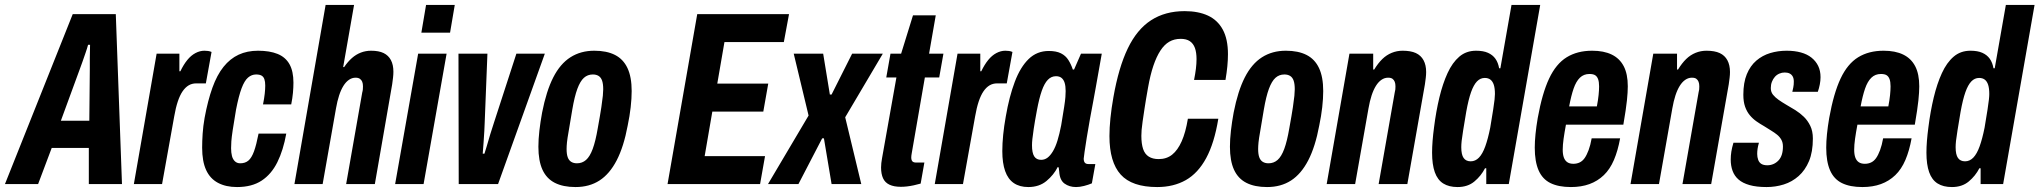

<svg xmlns="http://www.w3.org/2000/svg" viewBox="-62 -744 8243 776"><path d="M-42 0 232 -687H406L431 0H297V-146H147L92 0ZM184 -256H299L301 -465Q301 -473 301 -484.5Q301 -496 301 -510Q301 -524 301.5 -537.5Q302 -551 302 -563H294Q290 -548 283.5 -529.5Q277 -511 271 -493.5Q265 -476 261 -466Z M479 0 571 -527H663V-456H667Q680 -483 695 -501.5Q710 -520 728 -529.5Q746 -539 764 -539Q772 -539 779 -538Q786 -537 793 -534L770 -407H731Q714 -407 700.5 -399Q687 -391 676 -375Q665 -359 656.5 -333.5Q648 -308 642 -273L593 0Z M896 12Q851 12 819 -5Q787 -22 771 -57Q755 -92 755 -147Q755 -173 757 -203.5Q759 -234 765 -268Q778 -338 796.5 -389.5Q815 -441 841.5 -474Q868 -507 902.5 -523Q937 -539 981 -539Q1028 -539 1060 -526Q1092 -513 1108 -484.5Q1124 -456 1124 -410Q1124 -391 1122 -369Q1120 -347 1115 -322H1001Q1006 -347 1008 -365.5Q1010 -384 1010 -398Q1010 -414 1006.5 -424Q1003 -434 995 -438.5Q987 -443 973 -443Q955 -443 940.5 -430.5Q926 -418 914.5 -387.5Q903 -357 892 -301Q883 -248 878.5 -218Q874 -188 873 -172.5Q872 -157 872 -145Q872 -127 875.5 -113.5Q879 -100 887.5 -92Q896 -84 909 -84Q929 -84 942 -95Q955 -106 964.5 -132Q974 -158 983 -204H1095Q1083 -137 1059 -88.5Q1035 -40 995.5 -14Q956 12 896 12Z M1128 0 1254 -724H1369L1325 -473H1329Q1344 -495 1360.5 -509.5Q1377 -524 1396.5 -531.5Q1416 -539 1438 -539Q1469 -539 1488.5 -529.5Q1508 -520 1518 -501Q1528 -482 1528 -454Q1528 -443 1526.5 -430Q1525 -417 1523 -403L1453 0H1337L1402 -370Q1404 -377 1404.5 -382.5Q1405 -388 1405 -395Q1405 -406 1402 -413.5Q1399 -421 1392.5 -425.5Q1386 -430 1375 -430Q1361 -430 1348.5 -421.5Q1336 -413 1326 -397Q1316 -381 1308.5 -358Q1301 -335 1296 -306L1242 0Z M1641 -612 1660 -724H1776L1757 -612ZM1535 0 1628 -527H1743L1650 0Z M1792 0 1791 -527H1908L1897 -249Q1897 -237 1895.5 -215Q1894 -193 1892.5 -168.5Q1891 -144 1889 -123H1896Q1898 -128 1904.5 -150.5Q1911 -173 1919.5 -201.5Q1928 -230 1935 -250L2025 -527H2140L1951 0Z M2264 12Q2214 12 2180.5 -5Q2147 -22 2130.5 -58Q2114 -94 2114 -151Q2114 -181 2118 -216Q2122 -251 2129 -289Q2146 -376 2174 -431Q2202 -486 2243.5 -512.5Q2285 -539 2340 -539Q2390 -539 2423.5 -522Q2457 -505 2474 -469Q2491 -433 2491 -376Q2491 -346 2487 -310.5Q2483 -275 2475 -237Q2459 -151 2430.5 -96Q2402 -41 2361 -14.5Q2320 12 2264 12ZM2270 -84Q2291 -84 2306.5 -97.5Q2322 -111 2333.5 -142Q2345 -173 2354 -226Q2364 -281 2368.5 -311Q2373 -341 2374.5 -357Q2376 -373 2376 -383Q2376 -405 2371.5 -418Q2367 -431 2357.5 -437Q2348 -443 2334 -443Q2313 -443 2298 -429.5Q2283 -416 2271.5 -385Q2260 -354 2251 -301Q2242 -245 2236.5 -214.5Q2231 -184 2229.5 -168.5Q2228 -153 2228 -142Q2228 -121 2232.5 -108.5Q2237 -96 2246.5 -90Q2256 -84 2270 -84Z M2636 0 2756 -687H3127L3106 -574H2866L2837 -406H3043L3023 -293H2817L2786 -113H3030L3010 0Z M3042 0 3206 -277 3146 -527H3265L3292 -362H3299L3382 -527H3506L3354 -270L3419 0H3299L3268 -185H3261L3165 0Z M3579 11Q3551 11 3533 2.5Q3515 -6 3507 -23.5Q3499 -41 3499 -67Q3499 -75 3500 -85Q3501 -95 3503 -105L3561 -431H3520L3537 -527H3580L3628 -682H3720L3693 -527H3751L3734 -431H3676L3623 -125Q3622 -121 3621.5 -115.5Q3621 -110 3621 -108Q3621 -97 3625.5 -92Q3630 -87 3641 -87H3674L3659 -2Q3645 2 3631 5Q3617 8 3604 9.5Q3591 11 3579 11Z M3716 0 3808 -527H3900V-456H3904Q3917 -483 3932 -501.5Q3947 -520 3965 -529.5Q3983 -539 4001 -539Q4009 -539 4016 -538Q4023 -537 4030 -534L4007 -407H3968Q3951 -407 3937.5 -399Q3924 -391 3913 -375Q3902 -359 3893.5 -333.5Q3885 -308 3879 -273L3830 0Z M4094 12Q4059 12 4035.5 -4Q4012 -20 4000.5 -52.5Q3989 -85 3989 -133Q3989 -164 3992.5 -199Q3996 -234 4003 -273Q4017 -354 4039.5 -413.5Q4062 -473 4095.5 -505.5Q4129 -538 4177 -538Q4207 -538 4226 -528.5Q4245 -519 4256 -501.5Q4267 -484 4274 -463H4279L4307 -527H4391L4367 -392Q4363 -369 4356.5 -334.5Q4350 -300 4343 -262Q4336 -224 4330.5 -189Q4325 -154 4321.5 -130.5Q4318 -107 4318 -103Q4318 -92 4322.5 -86.5Q4327 -81 4337 -81H4365L4351 -3Q4337 3 4319.5 7.5Q4302 12 4287 12Q4260 12 4240.5 -2Q4221 -16 4219 -51Q4218 -54 4218 -58.5Q4218 -63 4217 -67L4213 -69Q4197 -37 4167.5 -12.5Q4138 12 4094 12ZM4146 -98Q4160 -98 4171.5 -106.5Q4183 -115 4193.5 -132.5Q4204 -150 4212 -176Q4220 -202 4227 -238Q4235 -286 4239 -312Q4243 -338 4244 -352Q4245 -366 4245 -376Q4245 -396 4241 -409Q4237 -422 4228.5 -429Q4220 -436 4206 -436Q4187 -436 4173 -421.5Q4159 -407 4148.5 -377Q4138 -347 4129 -299Q4120 -251 4116 -223.5Q4112 -196 4110.5 -182Q4109 -168 4109 -157Q4109 -126 4118 -112Q4127 -98 4146 -98Z M4615 12Q4513 12 4467.5 -38.5Q4422 -89 4422 -194Q4422 -227 4426 -266.5Q4430 -306 4438 -351Q4459 -471 4496 -548Q4533 -625 4590 -662Q4647 -699 4726 -699Q4781 -699 4820 -681Q4859 -663 4880 -624.5Q4901 -586 4901 -525Q4901 -502 4898.5 -476Q4896 -450 4891 -421H4764Q4769 -446 4771.5 -466.5Q4774 -487 4774 -505Q4774 -532 4767.5 -550Q4761 -568 4747 -577.5Q4733 -587 4710 -587Q4684 -587 4664 -575.5Q4644 -564 4628 -539.5Q4612 -515 4599.5 -478Q4587 -441 4578 -390Q4569 -340 4564 -306.5Q4559 -273 4556 -252.5Q4553 -232 4552 -219Q4551 -206 4551 -195Q4551 -163 4558 -142Q4565 -121 4581 -111Q4597 -101 4621 -101Q4653 -101 4675.5 -119Q4698 -137 4714 -173Q4730 -209 4739 -264H4862Q4846 -166 4813 -105Q4780 -44 4730.5 -16Q4681 12 4615 12Z M5059 12Q5009 12 4975.5 -5Q4942 -22 4925.5 -58Q4909 -94 4909 -151Q4909 -181 4913 -216Q4917 -251 4924 -289Q4941 -376 4969 -431Q4997 -486 5038.5 -512.5Q5080 -539 5135 -539Q5185 -539 5218.5 -522Q5252 -505 5269 -469Q5286 -433 5286 -376Q5286 -346 5282 -310.5Q5278 -275 5270 -237Q5254 -151 5225.5 -96Q5197 -41 5156 -14.5Q5115 12 5059 12ZM5065 -84Q5086 -84 5101.5 -97.5Q5117 -111 5128.5 -142Q5140 -173 5149 -226Q5159 -281 5163.5 -311Q5168 -341 5169.5 -357Q5171 -373 5171 -383Q5171 -405 5166.5 -418Q5162 -431 5152.5 -437Q5143 -443 5129 -443Q5108 -443 5093 -429.5Q5078 -416 5066.5 -385Q5055 -354 5046 -301Q5037 -245 5031.5 -214.5Q5026 -184 5024.5 -168.5Q5023 -153 5023 -142Q5023 -121 5027.5 -108.5Q5032 -96 5041.5 -90Q5051 -84 5065 -84Z M5300 0 5392 -527H5488V-463H5492Q5508 -489 5525 -505.5Q5542 -522 5563 -530.5Q5584 -539 5607 -539Q5640 -539 5660.5 -529.5Q5681 -520 5691.5 -500.5Q5702 -481 5702 -453Q5702 -442 5700.5 -429.5Q5699 -417 5697 -403L5626 0H5510L5575 -370Q5577 -377 5577.5 -382.5Q5578 -388 5578 -395Q5578 -406 5575 -413.5Q5572 -421 5566 -425.5Q5560 -430 5548 -430Q5534 -430 5521.5 -421.5Q5509 -413 5499 -397Q5489 -381 5481.5 -358Q5474 -335 5469 -306L5415 0Z M5829 12Q5794 12 5771 -2.5Q5748 -17 5737 -48Q5726 -79 5726 -127Q5726 -149 5728 -174.5Q5730 -200 5734 -230Q5742 -294 5755.5 -350Q5769 -406 5788.5 -448.5Q5808 -491 5836 -515Q5864 -539 5904 -539Q5933 -539 5952 -530.5Q5971 -522 5982 -506.5Q5993 -491 5997 -468H6002L6047 -724H6163L6036 0H5945V-64H5940Q5924 -33 5897 -10.5Q5870 12 5829 12ZM5882 -92Q5901 -92 5915.5 -107Q5930 -122 5941 -152.5Q5952 -183 5961 -228Q5969 -275 5973 -301.5Q5977 -328 5978.5 -341.5Q5980 -355 5980 -364Q5980 -387 5975.5 -401Q5971 -415 5962 -422Q5953 -429 5939 -429Q5921 -429 5907.5 -415Q5894 -401 5883.5 -371.5Q5873 -342 5864 -292Q5856 -244 5851.5 -216.5Q5847 -189 5845.5 -174.5Q5844 -160 5844 -149Q5844 -119 5853.5 -105.5Q5863 -92 5882 -92Z M6287 12Q6237 12 6204.5 -4Q6172 -20 6156.5 -55.5Q6141 -91 6141 -147Q6141 -172 6144 -202Q6147 -232 6153 -267Q6171 -367 6199 -426.5Q6227 -486 6270 -512.5Q6313 -539 6373 -539Q6420 -539 6452 -523.5Q6484 -508 6500.5 -476.5Q6517 -445 6517 -395Q6517 -372 6513.5 -338Q6510 -304 6499 -240H6267Q6261 -208 6257.5 -183Q6254 -158 6254 -139Q6254 -120 6258.5 -107.5Q6263 -95 6272.5 -88.5Q6282 -82 6297 -82Q6311 -82 6322.5 -87.5Q6334 -93 6342.5 -105Q6351 -117 6358.5 -137Q6366 -157 6371 -185H6486Q6477 -135 6461 -97.5Q6445 -60 6420 -36Q6395 -12 6362 0Q6329 12 6287 12ZM6280 -314H6392Q6397 -340 6399 -360Q6401 -380 6401 -395Q6401 -413 6397 -424Q6393 -435 6385 -440Q6377 -445 6362 -445Q6339 -445 6323.5 -430Q6308 -415 6298 -386Q6288 -357 6280 -314Z M6528 0 6620 -527H6716V-463H6720Q6736 -489 6753 -505.5Q6770 -522 6791 -530.5Q6812 -539 6835 -539Q6868 -539 6888.5 -529.5Q6909 -520 6919.5 -500.5Q6930 -481 6930 -453Q6930 -442 6928.5 -429.5Q6927 -417 6925 -403L6854 0H6738L6803 -370Q6805 -377 6805.5 -382.5Q6806 -388 6806 -395Q6806 -406 6803 -413.5Q6800 -421 6794 -425.5Q6788 -430 6776 -430Q6762 -430 6749.5 -421.5Q6737 -413 6727 -397Q6717 -381 6709.5 -358Q6702 -335 6697 -306L6643 0Z M7078 12Q7037 12 7009 4Q6981 -4 6964.5 -18.5Q6948 -33 6940.5 -53.5Q6933 -74 6933 -99Q6933 -115 6935.5 -131Q6938 -147 6944 -167H7047Q7043 -153 7041.5 -142.5Q7040 -132 7040 -122Q7040 -109 7044 -98Q7048 -87 7057 -81.5Q7066 -76 7081 -76Q7094 -76 7105.5 -81Q7117 -86 7126 -95.5Q7135 -105 7139.5 -119Q7144 -133 7144 -152Q7144 -168 7137.5 -179.5Q7131 -191 7120.5 -199.5Q7110 -208 7096 -216.5Q7082 -225 7068 -234Q7052 -243 7037 -253.5Q7022 -264 7010 -278.5Q6998 -293 6991 -313Q6984 -333 6984 -361Q6984 -410 6998 -444Q7012 -478 7036.5 -499Q7061 -520 7092.5 -529.5Q7124 -539 7159 -539Q7191 -539 7216.5 -532Q7242 -525 7259.5 -511Q7277 -497 7286.5 -477.5Q7296 -458 7296 -432Q7296 -418 7293 -402.5Q7290 -387 7285 -373H7182Q7187 -394 7187.5 -402Q7188 -410 7188 -414Q7188 -427 7183.5 -435Q7179 -443 7171 -447Q7163 -451 7151 -451Q7140 -451 7129.5 -446.5Q7119 -442 7111.5 -433.5Q7104 -425 7099.5 -413.5Q7095 -402 7095 -388Q7095 -372 7104 -361Q7113 -350 7126.5 -340.5Q7140 -331 7157 -321Q7175 -311 7194 -299Q7213 -287 7228.5 -272Q7244 -257 7254.5 -235.5Q7265 -214 7265 -184Q7265 -130 7249.5 -93Q7234 -56 7207.5 -32.5Q7181 -9 7147.5 1.5Q7114 12 7078 12Z M7465 12Q7415 12 7382.5 -4Q7350 -20 7334.5 -55.5Q7319 -91 7319 -147Q7319 -172 7322 -202Q7325 -232 7331 -267Q7349 -367 7377 -426.5Q7405 -486 7448 -512.5Q7491 -539 7551 -539Q7598 -539 7630 -523.5Q7662 -508 7678.5 -476.5Q7695 -445 7695 -395Q7695 -372 7691.5 -338Q7688 -304 7677 -240H7445Q7439 -208 7435.5 -183Q7432 -158 7432 -139Q7432 -120 7436.5 -107.5Q7441 -95 7450.5 -88.5Q7460 -82 7475 -82Q7489 -82 7500.5 -87.5Q7512 -93 7520.5 -105Q7529 -117 7536.5 -137Q7544 -157 7549 -185H7664Q7655 -135 7639 -97.5Q7623 -60 7598 -36Q7573 -12 7540 0Q7507 12 7465 12ZM7458 -314H7570Q7575 -340 7577 -360Q7579 -380 7579 -395Q7579 -413 7575 -424Q7571 -435 7563 -440Q7555 -445 7540 -445Q7517 -445 7501.5 -430Q7486 -415 7476 -386Q7466 -357 7458 -314Z M7827 12Q7792 12 7769 -2.5Q7746 -17 7735 -48Q7724 -79 7724 -127Q7724 -149 7726 -174.5Q7728 -200 7732 -230Q7740 -294 7753.5 -350Q7767 -406 7786.5 -448.5Q7806 -491 7834 -515Q7862 -539 7902 -539Q7931 -539 7950 -530.5Q7969 -522 7980 -506.5Q7991 -491 7995 -468H8000L8045 -724H8161L8034 0H7943V-64H7938Q7922 -33 7895 -10.5Q7868 12 7827 12ZM7880 -92Q7899 -92 7913.5 -107Q7928 -122 7939 -152.5Q7950 -183 7959 -228Q7967 -275 7971 -301.5Q7975 -328 7976.5 -341.5Q7978 -355 7978 -364Q7978 -387 7973.5 -401Q7969 -415 7960 -422Q7951 -429 7937 -429Q7919 -429 7905.5 -415Q7892 -401 7881.5 -371.5Q7871 -342 7862 -292Q7854 -244 7849.5 -216.5Q7845 -189 7843.5 -174.5Q7842 -160 7842 -149Q7842 -119 7851.5 -105.5Q7861 -92 7880 -92Z"/></svg>

Font: Archivo ExtraCondensed
Style: Bold Italic
Weight: 700
Width: 2
Italic angle: -10°
Designer: Hector Gatti
Foundry: Omnibus-Type
Version: Version 2.001